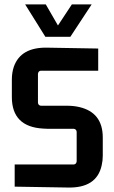

<svg xmlns="http://www.w3.org/2000/svg" viewBox="-20 -838 512 862"><path d="M163.1 -363.3Q151.4 -365.2 150.4 -377V-506.8Q152.3 -519.5 163.1 -520.5H420.9V-620.1L193.4 -624Q73.2 -627 42 -538.1Q33.2 -511.7 33.2 -480.5V-402.3Q33.2 -268.6 173.8 -260.7Q183.6 -259.8 192.4 -259.8H311.5Q323.2 -257.8 324.2 -246.1V-113.3Q322.3 -100.6 311.5 -99.6H45.9V0L282.2 3.9Q414.1 7.8 436.5 -95.7Q441.4 -116.2 441.4 -138.7V-220.7Q441.4 -333 335.9 -357.4Q310.5 -363.3 281.2 -363.3ZM183.6 -672.9H295.9L391.6 -818.4H302.7L240.2 -723.6L185.5 -818.4H92.8Z"/></svg>

Font: Gemunu Libre
Style: Bold
Weight: 700
Designer: Pushpananda Ekanayake, Sol Matas, Kosala Senevirathne
Foundry: Mooniak
Version: Version 1.001